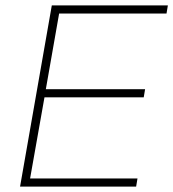

<svg xmlns="http://www.w3.org/2000/svg" viewBox="-20 -688 639 708"><path d="M54 0 171 -668H599L594 -638H198L149 -359H515L510 -329H144L91 -30H487L482 0Z"/></svg>

Font: Celebes Thin
Style: Italic
Weight: 250
Italic angle: -10°
Designer: Anugrah Pasau
Foundry: Lafontype
Version: Version 1.000; ttfautohint (v1.8.4)